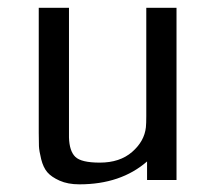

<svg xmlns="http://www.w3.org/2000/svg" viewBox="-20 -465 557 496"><path d="M80.1 -122.1V-444.8H158.2V-109.9Q159.2 -74.7 174.6 -59.8Q189.9 -44.9 237.8 -44.9Q289.6 -44.9 321.3 -72.5Q353 -100.1 356.9 -136.2Q357.9 -146 357.9 -165V-444.8H436V0H359.9V-47.9Q292 11.2 185.1 11.2Q155.3 11.2 134 1.7Q112.8 -7.8 102.3 -20Q91.8 -32.2 86.4 -53.7Q81.1 -75.2 80.6 -87.6Q80.1 -100.1 80.1 -122.1Z"/></svg>

Font: CMU Sans Serif
Style: Medium
Weight: 500
Version: Version 0.7.0